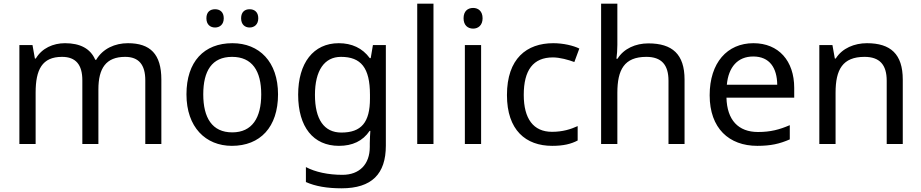

<svg xmlns="http://www.w3.org/2000/svg" viewBox="-20 -780 4991 1040"><path d="M673 -546C603 -546 537 -517 501 -456H496C470 -517 414 -546 332 -546C268 -546 207 -519 174 -463H169L156 -536H85V0H173V-278C173 -403 208 -472 316 -472C391 -472 426 -429 426 -345V0H513V-296C513 -410 554 -472 658 -472C732 -472 767 -429 767 -345V0H854V-349C854 -487 794 -546 673 -546Z M1098 -681C1098 -647 1119 -631 1145 -631C1170 -631 1192 -647 1192 -681C1192 -716 1170 -730 1145 -730C1119 -730 1098 -716 1098 -681ZM1286 -681C1286 -647 1307 -631 1332 -631C1357 -631 1379 -647 1379 -681C1379 -716 1357 -730 1332 -730C1307 -730 1286 -716 1286 -681ZM1486 -269C1486 -446 1384 -546 1239 -546C1085 -546 990 -446 990 -269C990 -91 1094 10 1236 10C1389 10 1486 -91 1486 -269ZM1081 -269C1081 -396 1128 -472 1237 -472C1346 -472 1395 -396 1395 -269C1395 -142 1346 -63 1238 -63C1129 -63 1081 -142 1081 -269Z M1815 -546C1677 -546 1595 -438 1595 -267C1595 -92 1677 10 1816 10C1889 10 1945 -16 1982 -71H1986C1985 -59 1983 -21 1983 -5V16C1983 110 1927 167 1835 167C1758 167 1688 152 1637 125V206C1688 229 1752 240 1830 240C1994 240 2070 162 2070 9V-536H2000L1988 -465H1983C1943 -520 1885 -546 1815 -546ZM1827 -472C1935 -472 1984 -413 1984 -267V-246C1984 -117 1937 -62 1829 -62C1735 -62 1686 -134 1686 -266C1686 -398 1737 -472 1827 -472Z M2328 0V-760H2240V0Z M2543 -737C2514 -737 2491 -720 2491 -681C2491 -643 2514 -625 2543 -625C2570 -625 2594 -643 2594 -681C2594 -720 2570 -737 2543 -737ZM2586 -536H2498V0H2586Z M2971 10C3032 10 3073 0 3109 -19V-97C3072 -80 3028 -66 2970 -66C2869 -66 2817 -137 2817 -266C2817 -400 2868 -469 2975 -469C3012 -469 3059 -456 3091 -444L3118 -517C3086 -533 3031 -546 2977 -546C2833 -546 2726 -463 2726 -265C2726 -75 2828 10 2971 10Z M3324 -537V-760H3236V0H3324V-277C3324 -402 3361 -472 3481 -472C3563 -472 3601 -429 3601 -343V0H3688V-349C3688 -486 3622 -545 3492 -545C3423 -545 3359 -517 3325 -462H3319C3322 -483 3324 -511 3324 -537Z M4061 -546C3919 -546 3824 -440 3824 -264C3824 -85 3929 10 4082 10C4155 10 4203 -1 4258 -25V-102C4202 -78 4154 -65 4086 -65C3979 -65 3918 -130 3915 -251H4282V-304C4282 -450 4198 -546 4061 -546ZM4060 -474C4149 -474 4189 -412 4190 -321H3917C3926 -417 3976 -474 4060 -474Z M4676 -546C4608 -546 4542 -519 4507 -463H4502L4489 -536H4418V0H4506V-278C4506 -403 4544 -472 4663 -472C4745 -472 4783 -429 4783 -343V0H4870V-349C4870 -487 4804 -546 4676 -546Z"/></svg>

Font: Noto Sans Runic
Style: Regular
Weight: 400
Designer: Monotype Design Team
Foundry: Monotype Imaging Inc.
Version: Version 2.002